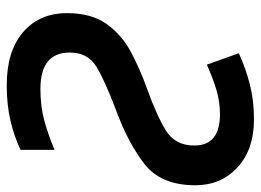

<svg xmlns="http://www.w3.org/2000/svg" viewBox="-122 -642 774 570"><g transform="rotate(90 265.0 -357.0)"><path d="M233 10Q291 10 338 -1Q385 -12 425 -31V-132Q380 -113 338 -101.5Q296 -90 244 -90Q136 -90 136 -177Q136 -231 178.5 -256.5Q221 -282 306 -314Q404 -350 467 -399Q530 -448 530 -550Q530 -626 477 -675Q424 -724 334 -724Q279 -724 231.5 -712Q184 -700 138 -679L172 -584Q212 -602 247 -612.5Q282 -623 319 -623Q412 -623 412 -547Q412 -490 367.5 -462.5Q323 -435 242 -406Q186 -386 135 -359Q84 -332 51.5 -287Q19 -242 19 -169Q19 -87 75.5 -38.5Q132 10 233 10Z"/></g></svg>

Font: Noto Sans UI Medium
Style: Italic
Weight: 500
Italic angle: -12°
Designer: Monotype Design Team
Foundry: Monotype Imaging Inc.
Version: Version 1.901